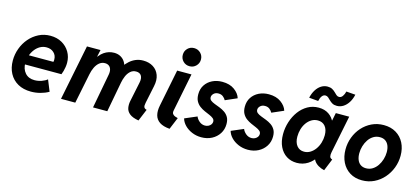

<svg xmlns="http://www.w3.org/2000/svg" viewBox="-61 -1252 3830 1751"><g transform="rotate(15 1854.0 -376.5)"><path d="M265.6 7.8Q193.4 7.8 141.4 -21.5Q89.4 -50.8 61.3 -103.3Q33.2 -155.8 33.2 -224.6Q33.2 -283.7 53.5 -338.6Q73.7 -393.6 110.8 -436.8Q147.9 -480 198.2 -505.4Q248.5 -530.8 308.1 -530.8Q369.6 -530.8 416.7 -504.2Q463.9 -477.5 490.5 -432.1Q517.1 -386.7 517.1 -331.1Q517.1 -311.5 513.9 -291Q510.7 -270.5 505.6 -251.7Q500.5 -232.9 494.1 -217.8H127.9L145 -307.6H394Q395.5 -313.5 396 -319.1Q396.5 -324.7 396.5 -329.1Q396.5 -369.1 369.6 -394.3Q342.8 -419.4 300.8 -419.4Q267.6 -419.4 239.7 -403.6Q211.9 -387.7 191.7 -360.8Q171.4 -334 160.2 -300.5Q148.9 -267.1 148.9 -232.4Q148.9 -174.8 180.9 -138.2Q212.9 -101.6 270 -101.6Q303.7 -101.6 336.2 -113Q368.7 -124.5 388.2 -141.1L431.2 -35.2Q395.5 -14.6 352.5 -3.4Q309.6 7.8 265.6 7.8Z M1281.7 7.8Q1223.1 -2.4 1195.6 -24.9Q1168 -47.4 1162.4 -78.4Q1156.7 -109.4 1163.6 -143.6L1201.7 -327.1Q1206.5 -348.6 1204.8 -365.7Q1203.1 -382.8 1195.8 -394.5Q1188.5 -406.2 1176 -412.1Q1163.6 -418 1147 -418Q1114.7 -418 1092.5 -397.7Q1070.3 -377.4 1057.4 -346.9Q1044.4 -316.4 1038.6 -284.7L985.4 0H850.6L911.1 -323.2Q917 -354 910.9 -375.2Q904.8 -396.5 889.6 -407.2Q874.5 -418 852.5 -418Q822.3 -418 799.6 -399.2Q776.9 -380.4 762.2 -349.6Q747.6 -318.8 740.7 -283.7L683.1 0H548.3L653.3 -522.9H781.2L767.1 -457.5H788.6L739.7 -407.7Q771 -471.7 814.2 -501.5Q857.4 -531.2 909.2 -531.2Q942.4 -531.2 968 -517.8Q993.7 -504.4 1009.8 -480.5Q1025.9 -456.5 1030.8 -425.3L1003.4 -450.2H1046.4L1013.7 -433.6Q1031.7 -459.5 1056.6 -481.9Q1081.5 -504.4 1113.3 -517.8Q1145 -531.2 1184.1 -531.2Q1238.3 -531.2 1277.8 -506.6Q1317.4 -481.9 1334.2 -436.8Q1351.1 -391.6 1337.9 -330.6L1303.2 -164.6Q1296.9 -135.3 1303 -122.3Q1309.1 -109.4 1328.6 -105Z M1575.2 7.8Q1514.2 2.9 1479.7 -20Q1445.3 -43 1434.8 -82.3Q1424.3 -121.6 1435.5 -175.3L1504.9 -522.9H1640.1L1568.4 -163.1Q1564 -141.6 1572.8 -130.1Q1581.5 -118.7 1595.9 -113.3Q1610.4 -107.9 1622.1 -105.5ZM1603 -590.3Q1566.4 -590.3 1541.7 -615.2Q1517.1 -640.1 1517.1 -675.8Q1517.1 -711.9 1541.7 -736.6Q1566.4 -761.2 1602.5 -761.2Q1638.7 -761.2 1663.6 -736.6Q1688.5 -711.9 1688.5 -675.8Q1688.5 -640.1 1663.6 -615.2Q1638.7 -590.3 1603 -590.3Z M1873.5 7.8Q1825.2 7.8 1784.2 -9.8Q1743.2 -27.3 1715.6 -55.9Q1688 -84.5 1678.7 -118.2L1793 -167Q1801.3 -144 1824.7 -124Q1848.1 -104 1878.9 -104Q1897 -104 1911.6 -111.6Q1926.3 -119.1 1934.8 -131.3Q1943.4 -143.6 1943.4 -157.7Q1943.4 -176.3 1929.2 -188Q1915 -199.7 1892.6 -209.2Q1870.1 -218.8 1845 -229.7Q1819.8 -240.7 1797.4 -257.3Q1774.9 -273.9 1760.7 -299.8Q1746.6 -325.7 1746.6 -365.2Q1746.6 -415.5 1771 -452.6Q1795.4 -489.7 1837.2 -510.3Q1878.9 -530.8 1930.7 -530.8Q2000.5 -530.8 2045.7 -498Q2090.8 -465.3 2103.5 -421.9L1993.7 -374Q1984.9 -391.1 1967.5 -405Q1950.2 -418.9 1924.3 -418.9Q1896 -418.9 1879.4 -402.8Q1862.8 -386.7 1862.8 -367.7Q1862.8 -349.1 1877.4 -337.6Q1892.1 -326.2 1915.3 -317.4Q1938.5 -308.6 1964.4 -298.6Q1990.2 -288.6 2013.4 -272.9Q2036.6 -257.3 2051.3 -232.2Q2065.9 -207 2065.9 -167.5Q2065.9 -117.2 2040.5 -77.4Q2015.1 -37.6 1971.7 -14.9Q1928.2 7.8 1873.5 7.8Z M2313 7.8Q2264.6 7.8 2223.6 -9.8Q2182.6 -27.3 2155 -55.9Q2127.4 -84.5 2118.2 -118.2L2232.4 -167Q2240.7 -144 2264.2 -124Q2287.6 -104 2318.4 -104Q2336.4 -104 2351.1 -111.6Q2365.7 -119.1 2374.3 -131.3Q2382.8 -143.6 2382.8 -157.7Q2382.8 -176.3 2368.7 -188Q2354.5 -199.7 2332 -209.2Q2309.6 -218.8 2284.4 -229.7Q2259.3 -240.7 2236.8 -257.3Q2214.4 -273.9 2200.2 -299.8Q2186 -325.7 2186 -365.2Q2186 -415.5 2210.4 -452.6Q2234.9 -489.7 2276.6 -510.3Q2318.4 -530.8 2370.1 -530.8Q2439.9 -530.8 2485.1 -498Q2530.3 -465.3 2543 -421.9L2433.1 -374Q2424.3 -391.1 2407 -405Q2389.6 -418.9 2363.8 -418.9Q2335.4 -418.9 2318.8 -402.8Q2302.2 -386.7 2302.2 -367.7Q2302.2 -349.1 2316.9 -337.6Q2331.5 -326.2 2354.7 -317.4Q2377.9 -308.6 2403.8 -298.6Q2429.7 -288.6 2452.9 -272.9Q2476.1 -257.3 2490.7 -232.2Q2505.4 -207 2505.4 -167.5Q2505.4 -117.2 2480 -77.4Q2454.6 -37.6 2411.1 -14.9Q2367.7 7.8 2313 7.8Z M2774.9 7.8Q2719.7 7.8 2677.5 -19Q2635.3 -45.9 2611.3 -95.7Q2587.4 -145.5 2587.4 -213.4Q2587.4 -273.4 2605.7 -330.3Q2624 -387.2 2657.2 -432.4Q2690.4 -477.5 2737.1 -504.2Q2783.7 -530.8 2840.8 -530.8Q2897 -530.8 2936.8 -503.7Q2976.6 -476.6 2995.1 -430.2L2924.3 -448.7H3042L2979 -405.3L3002.9 -522.9H3129.4L3057.6 -168Q3052.7 -142.6 3056.4 -127.2Q3060.1 -111.8 3080.6 -105L3034.7 7.8Q3002.4 0.5 2977.1 -14.9Q2951.7 -30.3 2937.5 -51.3Q2923.3 -72.3 2925.3 -96.2L2989.3 -65.4H2867.7L2958 -106Q2924.8 -50.8 2878.4 -21.5Q2832 7.8 2774.9 7.8ZM2813 -107.9Q2844.7 -107.9 2871.3 -124.3Q2897.9 -140.6 2917.5 -168Q2937 -195.3 2947.5 -229.7Q2958 -264.2 2958 -300.8Q2958 -354.5 2932.9 -385.3Q2907.7 -416 2863.3 -416Q2831.1 -416 2804.4 -400.1Q2777.8 -384.3 2758.5 -357.4Q2739.3 -330.6 2729.2 -296.4Q2719.2 -262.2 2719.2 -225.6Q2719.2 -171.4 2744.4 -139.6Q2769.5 -107.9 2813 -107.9ZM2818.8 -587.9 2731.9 -595.7Q2741.7 -639.2 2761.7 -670.9Q2781.7 -702.6 2809.3 -720Q2836.9 -737.3 2868.7 -737.3Q2895.5 -737.3 2913.1 -727.5Q2930.7 -717.8 2943.1 -705.1Q2955.6 -692.4 2966.8 -682.6Q2978 -672.9 2992.2 -672.9Q3011.7 -672.9 3025.1 -691.7Q3038.6 -710.4 3044.9 -737.8L3131.3 -731Q3122.1 -688 3101.8 -656Q3081.5 -624 3053.7 -606.4Q3025.9 -588.9 2993.7 -588.9Q2967.8 -588.9 2950.7 -598.6Q2933.6 -608.4 2921.4 -621.1Q2909.2 -633.8 2897.5 -643.8Q2885.7 -653.8 2871.1 -653.8Q2851.6 -653.8 2838.1 -635.5Q2824.7 -617.2 2818.8 -587.9Z M3390.6 7.8Q3323.7 7.8 3275.1 -22.5Q3226.6 -52.7 3200.2 -105.7Q3173.8 -158.7 3173.8 -226.6Q3173.8 -286.6 3194.6 -341.6Q3215.3 -396.5 3253.2 -439Q3291 -481.4 3342.5 -506.1Q3394 -530.8 3455.6 -530.8Q3522.5 -530.8 3571.8 -501.2Q3621.1 -471.7 3647.7 -419.7Q3674.3 -367.7 3674.3 -299.8Q3674.3 -239.7 3653.3 -184.6Q3632.3 -129.4 3594 -85.9Q3555.7 -42.5 3503.9 -17.3Q3452.1 7.8 3390.6 7.8ZM3397.9 -107.9Q3431.6 -107.9 3458.5 -124.5Q3485.4 -141.1 3504.4 -168.9Q3523.4 -196.8 3533.7 -230.7Q3543.9 -264.6 3543.9 -298.8Q3543.9 -334 3533 -360.4Q3522 -386.7 3501 -400.9Q3480 -415 3449.2 -415Q3415.5 -415 3388.4 -398.4Q3361.3 -381.8 3342.8 -354.2Q3324.2 -326.7 3314.2 -293Q3304.2 -259.3 3304.2 -225.1Q3304.2 -189.9 3314.9 -163.3Q3325.7 -136.7 3346.7 -122.3Q3367.7 -107.9 3397.9 -107.9Z"/></g></svg>

Font: Reddit Sans
Style: Bold Italic
Weight: 700
Italic angle: -11.25°
Designer: Stephen Hutchings
Version: Version 1.013